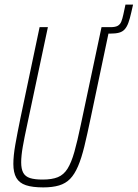

<svg xmlns="http://www.w3.org/2000/svg" viewBox="-20 -806 598 834"><path d="M415 -660 421 -688H460Q481 -688 491.5 -694Q502 -700 507 -712.5Q512 -725 516 -744L525 -786H558L550 -751Q544 -724 537.5 -706.5Q531 -689 521.5 -678.5Q512 -668 497 -664Q482 -660 459 -660ZM168 8Q121 8 92.5 -1.5Q64 -11 51 -33.5Q38 -56 38 -94Q38 -129 46.5 -177.5Q55 -226 69 -294L152 -688H188L98 -264Q86 -209 79 -169Q72 -129 72 -101Q72 -72 81 -55.5Q90 -39 110.5 -32.5Q131 -26 165 -26Q206 -26 231.5 -36.5Q257 -47 273.5 -73.5Q290 -100 303 -146Q316 -192 331 -264L421 -688H457L374 -294Q359 -222 346.5 -170.5Q334 -119 319 -84Q304 -49 284.5 -29Q265 -9 236.5 -0.5Q208 8 168 8Z"/></svg>

Font: Saira Condensed Thin
Style: Italic
Weight: 250
Width: 3
Italic angle: -12°
Designer: Hector Gatti with collaboration of the Omnibus-Type team
Foundry: Omnibus-Type
Version: Version 1.101